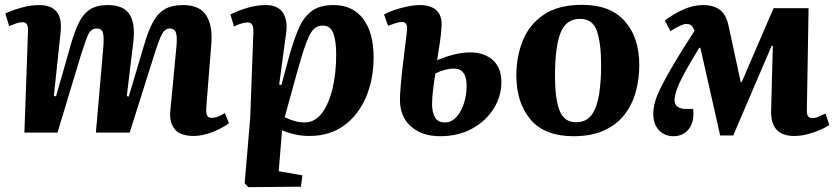

<svg xmlns="http://www.w3.org/2000/svg" viewBox="-20 -549 3458 795"><path d="M408 -357Q411 -396 406 -413.5Q401 -431 381 -431Q358 -431 347 -409Q336 -387 317 -327L218 0H81L96 -421Q96 -441 91 -449Q86 -457 71 -457Q61 -457 48.5 -452.5Q36 -448 18 -441L2 -493Q26 -505 65.5 -516.5Q105 -528 142 -528Q243 -528 231 -416L203 -152L212 -150L274 -367Q289 -419 306.5 -455Q324 -491 352 -509.5Q380 -528 426 -528Q492 -528 516.5 -489.5Q541 -451 532 -375L505 -151L513 -149L578 -367Q594 -421 613 -457Q632 -493 661.5 -510.5Q691 -528 738 -528Q806 -528 833.5 -486Q861 -444 855 -367L835 -116Q832 -85 836.5 -73Q841 -61 857 -61Q881 -61 911 -81L928 -39Q913 -27 888 -14.5Q863 -2 835 6Q807 14 783 14Q726 14 703.5 -14Q681 -42 685 -88L711 -361Q714 -402 707.5 -416.5Q701 -431 683 -431Q671 -431 662 -423Q653 -415 643 -391.5Q633 -368 618 -320L517 0H377Z M1029 -413Q1030 -436 1024.5 -446Q1019 -456 1004 -456Q993 -456 976 -450.5Q959 -445 949 -439L934 -489Q958 -502 999 -515Q1040 -528 1081 -528Q1130 -528 1151 -497Q1172 -466 1165 -414L1136 -199L1145 -197L1179 -322Q1196 -382 1215.5 -428.5Q1235 -475 1268.5 -501.5Q1302 -528 1361 -528Q1441 -528 1484 -470.5Q1527 -413 1527 -312Q1527 -222 1496 -148Q1465 -74 1405.5 -30Q1346 14 1260 14Q1228 14 1197 6.5Q1166 -1 1148 -10L1134 160L1232 177L1226 224L1008 226L993 210L1016 -60ZM1316 -443Q1294 -443 1279 -428.5Q1264 -414 1248 -371.5Q1232 -329 1209 -246L1159 -64Q1178 -54 1199 -48Q1220 -42 1241 -42Q1283 -42 1312 -79.5Q1341 -117 1356.5 -181Q1372 -245 1372 -324Q1372 -378 1360.5 -410.5Q1349 -443 1316 -443Z M1790 -300Q1827 -315 1860.5 -323.5Q1894 -332 1927 -332Q1985 -332 2020.5 -300.5Q2056 -269 2056 -208Q2056 -150 2024 -99Q1992 -48 1935 -16.5Q1878 15 1802 15Q1727 15 1681.5 -25.5Q1636 -66 1636 -136Q1636 -153 1638.5 -185.5Q1641 -218 1645.5 -258.5Q1650 -299 1655.5 -341.5Q1661 -384 1665 -420Q1670 -458 1644 -458Q1633 -458 1617.5 -453Q1602 -448 1587 -442L1570 -489Q1583 -497 1608.5 -506Q1634 -515 1664 -521.5Q1694 -528 1719 -528Q1765 -528 1788.5 -505Q1812 -482 1808 -436Q1807 -411 1801.5 -374.5Q1796 -338 1790 -300ZM1783 -245Q1778 -218 1773.5 -180.5Q1769 -143 1769 -120Q1769 -83 1781.5 -62.5Q1794 -42 1822 -42Q1848 -42 1868 -62.5Q1888 -83 1900 -118Q1912 -153 1912 -194Q1912 -265 1859 -265Q1824 -265 1783 -245Z M2355 15Q2235 15 2176.5 -54.5Q2118 -124 2118 -237Q2118 -315 2145 -381.5Q2172 -448 2232 -488.5Q2292 -529 2391 -529Q2507 -529 2567 -461.5Q2627 -394 2627 -279Q2627 -222 2612.5 -169Q2598 -116 2566 -74.5Q2534 -33 2481.5 -9Q2429 15 2355 15ZM2365 -43Q2409 -43 2431 -75Q2453 -107 2461 -160.5Q2469 -214 2469 -279Q2469 -368 2452 -419.5Q2435 -471 2381 -471Q2324 -471 2301 -413Q2278 -355 2278 -233Q2278 -142 2296.5 -92.5Q2315 -43 2365 -43Z M3016 12H2962L2880 -351H2875Q2830 -277 2805.5 -230Q2781 -183 2775 -152Q2764 -101 2815 -98H2850Q2856 -47 2833 -16Q2810 15 2768 15Q2733 15 2709 -9.5Q2685 -34 2685 -78Q2685 -116 2703.5 -159Q2722 -202 2759 -265Q2782 -305 2805.5 -342.5Q2829 -380 2856 -422Q2849 -438 2841.5 -444Q2834 -450 2823 -450Q2802 -450 2756 -420L2733 -464Q2766 -490 2808 -509Q2850 -528 2891 -528Q2934 -528 2960.5 -508.5Q2987 -489 2997 -441L3047 -209H3051L3183 -515H3328L3321 -98Q3320 -78 3325 -69Q3330 -60 3344 -60Q3356 -60 3368.5 -65.5Q3381 -71 3398 -79L3414 -31Q3400 -22 3376.5 -11.5Q3353 -1 3324.5 6.5Q3296 14 3269 14Q3168 14 3173 -95L3180 -359H3175Z"/></svg>

Font: Literata 36pt
Style: Bold Italic
Weight: 700
Italic angle: -2°
Designer: Latin by Veronika Burian and Jose Scaglione. Greek by Irene Vlachou. Cyrillic by Vera Evstafieva
Foundry: TypeTogether
Version: Version 3.002